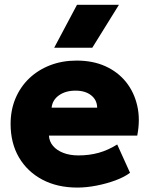

<svg xmlns="http://www.w3.org/2000/svg" viewBox="-20 -790 642 824"><path d="M312 15Q226 15 161.5 -19.2Q97 -53.5 61.2 -114.8Q25.5 -176 25.5 -258Q25.5 -318 46.5 -367.8Q67.5 -417.5 105.5 -453.8Q143.5 -490 195.2 -510Q247 -530 309 -530Q378.5 -530 432.2 -505.8Q486 -481.5 521 -437.8Q556 -394 569.2 -335.5Q582.5 -277 569 -208H190Q191.5 -182.5 207.8 -163.5Q224 -144.5 252 -133.8Q280 -123 316.5 -123Q363 -123 403.5 -134.2Q444 -145.5 483 -170L538 -48.5Q514.5 -30.5 476.2 -16.2Q438 -2 394.5 6.5Q351 15 312 15ZM201.5 -328H397Q396.5 -361 371.2 -381Q346 -401 304 -401Q261.5 -401 233.2 -381Q205 -361 201.5 -328ZM212.5 -585 310.5 -769.5H490.5L376 -585Z"/></svg>

Font: Geologica Thin Cursive ExtraBold
Style: Regular
Weight: 800
Version: Version 1.010;gftools[0.9.28]